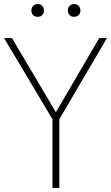

<svg xmlns="http://www.w3.org/2000/svg" viewBox="-31 -928 548 948"><path d="M228 0V-354L236 -326L-11 -740H28L252 -362H238L459 -740H497L254 -326L262 -354V0ZM335 -845Q321.5 -845 312.8 -853.5Q304 -862 304 -876Q304 -890.5 312.8 -899.2Q321.5 -908 335 -908Q348.5 -908 357.2 -899.2Q366 -890.5 366 -876Q366 -862 357.2 -853.5Q348.5 -845 335 -845ZM155 -845Q141.5 -845 132.8 -853.5Q124 -862 124 -876Q124 -890.5 132.8 -899.2Q141.5 -908 155 -908Q168.5 -908 177.2 -899.2Q186 -890.5 186 -876Q186 -862 177.2 -853.5Q168.5 -845 155 -845Z"/></svg>

Font: Encode Sans Condensed Thin
Style: Regular
Weight: 100
Width: 3
Designer: Multiple Designers
Foundry: Impallari Type
Version: Version 3.002